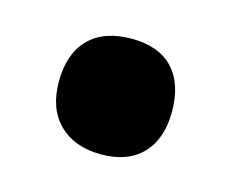

<svg xmlns="http://www.w3.org/2000/svg" viewBox="-44 -554 361 300"><g transform="rotate(15 136.5 -403.5)"><path d="M45 -403Q45 -448 69 -472.5Q93 -497 138 -497Q182 -497 205 -472.5Q228 -448 228 -403Q228 -359 204.5 -334.5Q181 -310 138 -310Q95 -310 70 -334.5Q45 -359 45 -403Z"/></g></svg>

Font: Noto Sans Tamil UI ExtraCondensed Black
Style: Regular
Weight: 900
Width: 2
Designer: Jelle Bosma - Monotype Design Team
Foundry: Monotype Imaging Inc.
Version: Version 2.004; ttfautohint (v1.8.4.7-5d5b)